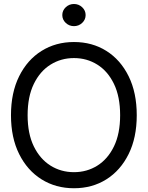

<svg xmlns="http://www.w3.org/2000/svg" viewBox="-20 -952 755 981"><path d="M357.9 9.8Q265.1 9.8 192.4 -35.6Q119.6 -81.1 77.9 -164.8Q36.1 -248.5 36.1 -363.3Q36.1 -478.5 77.9 -562.5Q119.6 -646.5 192.4 -691.9Q265.1 -737.3 357.9 -737.3Q451.2 -737.3 523.4 -691.9Q595.7 -646.5 637.2 -562.5Q678.7 -478.5 678.7 -363.3Q678.7 -248.5 637.2 -164.8Q595.7 -81.1 523.4 -35.6Q451.2 9.8 357.9 9.8ZM357.9 -72.3Q423.8 -72.3 477.3 -105.7Q530.8 -139.2 562.3 -204.1Q593.8 -269 593.8 -363.3Q593.8 -458 562.3 -523.2Q530.8 -588.4 477.3 -621.8Q423.8 -655.3 357.9 -655.3Q292 -655.3 238.3 -621.8Q184.6 -588.4 152.8 -523.2Q121.1 -458 121.1 -363.3Q121.1 -269 152.8 -204.1Q184.6 -139.2 238.3 -105.7Q292 -72.3 357.9 -72.3ZM357.9 -818.4Q333.5 -818.4 315.9 -835Q298.3 -851.6 298.3 -875Q298.3 -898.4 315.9 -915Q333.5 -931.6 357.9 -931.6Q382.3 -931.6 399.9 -915Q417.5 -898.4 417.5 -875Q417.5 -851.6 399.9 -835Q382.3 -818.4 357.9 -818.4Z"/></svg>

Font: Inter Tight
Style: Regular
Weight: 400
Designer: Rasmus Andersson
Foundry: rsms
Version: Version 3.002